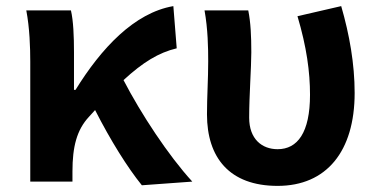

<svg xmlns="http://www.w3.org/2000/svg" viewBox="-20 -594 1232 628"><path d="M444 12 609 0C531 -85 441 -222 384 -332C447 -390 499 -422 558 -436L547 -574C419 -552 311 -436 227 -300H222V-423C222 -475 220 -526 212 -560H66C77 -503 79 -437 79 -393V0H217V-33C217 -114 231 -169 271 -212L291 -234C342 -134 397 -46 444 12Z M888 14C1048 14 1140 -99 1140 -290C1140 -385 1123 -481 1096 -574L953 -541C983 -440 994 -359 994 -284C994 -160 953 -106 888 -106C837 -106 795 -139 795 -209C795 -282 802 -373 802 -423C802 -475 800 -521 792 -560H649C660 -499 661 -437 661 -393C661 -335 657 -278 657 -220C657 -79 730 14 888 14Z"/></svg>

Font: Noto Sans CJK TC
Style: Bold
Weight: 700
Designer: Ryoko NISHIZUKA 西塚涼子 (kana, bopomofo & ideographs); Paul D. Hunt (Latin, Greek & Cyrillic); Sandoll Communications 산돌커뮤니
Foundry: Adobe
Version: Version 2.004;hotconv 1.0.118;makeotfexe 2.5.65603